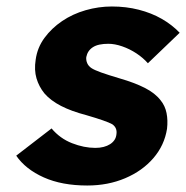

<svg xmlns="http://www.w3.org/2000/svg" viewBox="-20 -562 574 592"><path d="M249 10Q171 10 115 -15Q59 -40 30 -82L139 -166Q165 -135 202 -120.5Q239 -106 274 -106Q288 -106 299.5 -109Q311 -112 319.5 -117.5Q328 -123 333 -130.5Q338 -138 339 -148Q342 -168 326 -179Q317 -184 297 -191Q277 -198 246 -207Q200 -219 168 -235.5Q136 -252 117 -274Q100 -295 92.5 -320.5Q85 -346 90 -378Q95 -415 117 -445Q139 -475 171.5 -497Q204 -519 244 -530.5Q284 -542 325 -542Q369 -542 408 -532Q447 -522 478.5 -504Q510 -486 534 -461L436 -367Q421 -384 400.5 -397.5Q380 -411 357 -419Q334 -427 314 -427Q299 -427 287 -424.5Q275 -422 266.5 -416.5Q258 -411 253 -403.5Q248 -396 246 -386Q245 -376 249 -367Q253 -358 262 -352Q271 -346 292 -338.5Q313 -331 350 -320Q395 -307 426.5 -291Q458 -275 475 -253Q489 -236 493.5 -213.5Q498 -191 495 -165Q487 -114 453 -74.5Q419 -35 366 -12.5Q313 10 249 10Z"/></svg>

Font: Lexend
Style: Bold Italic
Weight: 700
Italic angle: -8.13011°
Designer: Bonnie Shaver-Troup, Thomas Jockin
Foundry: Lexend
Version: Version 1.007